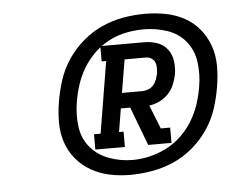

<svg xmlns="http://www.w3.org/2000/svg" viewBox="-40 -950 681 550"><g transform="rotate(-5 300.0 -675.0)"><path d="M220 -528V-572H239L273 -778H260V-822H387Q407 -822 424.5 -815.5Q442 -809 453 -794.5Q464 -780 466.5 -761Q469 -742 466 -723Q463 -708 457 -693.5Q451 -679 440 -667.5Q429 -656 414.5 -649Q400 -642 385 -640L412 -572H439V-528H372L330 -639H303L292 -572H305V-528ZM310 -683H369Q377 -683 386 -686.5Q395 -690 401 -697Q407 -704 410 -712.5Q413 -721 415 -729Q416 -738 416 -746.5Q416 -755 413 -762Q410 -769 403 -773.5Q396 -778 387 -778H326ZM313 -447Q283 -447 254.5 -453Q226 -459 201.5 -473Q177 -487 159 -508.5Q141 -530 132 -557Q123 -584 123 -614Q123 -644 128 -673Q133 -704 143 -735Q153 -766 171.5 -793.5Q190 -821 215.5 -843Q241 -865 271 -878.5Q301 -892 332.5 -897.5Q364 -903 395 -903Q425 -903 454 -897.5Q483 -892 508 -878.5Q533 -865 551 -843Q569 -821 578.5 -794Q588 -767 588 -737Q588 -707 583 -677Q578 -646 568 -615Q558 -584 539 -556Q520 -528 494 -506Q468 -484 438 -471Q408 -458 376 -452.5Q344 -447 313 -447ZM324 -489Q349 -489 374 -495Q399 -501 422.5 -513Q446 -525 465.5 -544Q485 -563 498.5 -585.5Q512 -608 520 -632.5Q528 -657 532 -682Q538 -717 533.5 -751.5Q529 -786 508.5 -811.5Q488 -837 455.5 -848Q423 -859 388 -859Q363 -859 337.5 -854Q312 -849 288.5 -837Q265 -825 245.5 -806Q226 -787 212.5 -764.5Q199 -742 191 -717.5Q183 -693 179 -668Q173 -633 177.5 -598Q182 -563 203 -538Q224 -513 256.5 -501Q289 -489 324 -489Z"/></g></svg>

Font: Iosevka Slab Extended Oblique
Style: Bold
Weight: 700
Width: 7
Italic angle: -9°
Monospace: yes
Designer: Belleve Invis
Foundry: Belleve Invis
Version: Version 11.1.1; ttfautohint (v1.8.3)